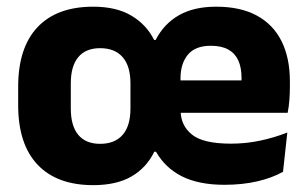

<svg xmlns="http://www.w3.org/2000/svg" viewBox="-20 -526 898 560"><path d="M252 14Q146 14 89.5 -45.8Q33 -105.5 33 -219.5V-273Q33 -387 89.5 -446.8Q146 -506.5 252 -506.5Q319 -506.5 363 -480.5Q407 -454.5 429.5 -409.5H434Q458 -456.5 501.8 -481.5Q545.5 -506.5 610.5 -506.5Q681.5 -506.5 729.2 -480.5Q777 -454.5 801.2 -405.8Q825.5 -357 825.5 -289V-272.5Q825.5 -253.5 824 -233.8Q822.5 -214 819 -197H681.5Q683 -227.5 683.8 -253.5Q684.5 -279.5 684.5 -298Q684.5 -329 675 -349.8Q665.5 -370.5 645.8 -381.5Q626 -392.5 595 -392.5Q549.5 -392.5 528 -366.5Q506.5 -340.5 506.5 -297.5V-252L507 -235V-202.5Q507 -160.5 539.5 -133.8Q572 -107 654 -107Q697.5 -107 738.8 -115.8Q780 -124.5 818 -139.5L805.5 -25Q773.5 -7 730.2 3Q687 13 634.5 13Q560 13 511 -11.5Q462 -36 435 -83.5H430Q407.5 -37 363.8 -11.5Q320 14 252 14ZM441.5 -197V-291.5H788.5V-197ZM272 -106.5Q315 -106.5 337.8 -132.8Q360.5 -159 360.5 -209.5V-283Q360.5 -333 337.8 -359.2Q315 -385.5 272 -385.5Q230 -385.5 208.2 -359.2Q186.5 -333 186.5 -283V-209.5Q186.5 -159 208.2 -132.8Q230 -106.5 272 -106.5Z"/></svg>

Font: Anek Odia Medium
Style: Bold
Weight: 700
Version: Version 1.003